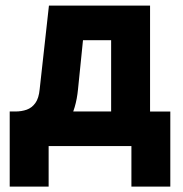

<svg xmlns="http://www.w3.org/2000/svg" viewBox="-20 -528 660 694"><path d="M411 -124.8V0H455V146.5H595.6V-124.8ZM15.1 146.5H155.8V-125H15.1ZM117 -125V0H397.4V-125ZM522.4 -507.8H156.9L123.4 -205.5Q120.4 -173.1 107.9 -155.7Q95.4 -138.3 76.7 -131.6Q57.9 -125 35.6 -125V0Q103.7 0 151.6 -21.6Q199.5 -43.3 227.3 -88.8Q255.2 -134.4 262 -205.5L280 -382.8H381.7V0H522.4Z"/></svg>

Font: Giphurs SC
Style: Regular
Weight: 400
Version: Version 0.920